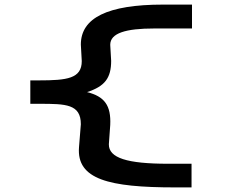

<svg xmlns="http://www.w3.org/2000/svg" viewBox="-20 -721 1040 836"><path d="M742 95H814V-8H712C534 -8 453 -33 454 -93L460 -177C464 -262 435 -301 359 -320C437 -345 464 -382 464 -456L460 -526C460 -577 528 -597 652 -597H816V-701H690C448 -701 332 -643 332 -527L336 -455C336 -379 272 -371 150 -371H112V-269H152C266 -269 332 -268 332 -180L324 -80C313 60 454 95 742 95Z"/></svg>

Font: Inconsolata UltraExpanded
Style: Bold
Weight: 700
Width: 9
Monospace: yes
Designer: Raph Levien, Cyreal, Brenton Simpson
Foundry: Raph Levien, Cyreal, Google
Version: Version 3.100